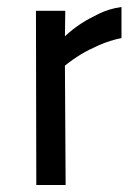

<svg xmlns="http://www.w3.org/2000/svg" viewBox="-20 -530 397 550"><path d="M83 -499H167L166 -426Q187 -446 213 -463Q235 -477 264 -491Q293 -505 328 -510V-421Q294 -414 264.5 -401Q235 -388 213 -375Q187 -359 166 -342L168 0H84Z"/></svg>

Font: Panefresco 500wt
Style: Regular
Weight: 700
Foundry: Campivisivi & Chank Co
Version: Version 1.001